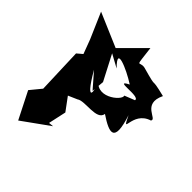

<svg xmlns="http://www.w3.org/2000/svg" viewBox="-230 -903 1117 1117"><g transform="rotate(45 329.0 -344.0)"><path d="M211 -230 266 -254C303 -282 430 -243 439 -307C537 -241 598 -225 541 -399C600 -276 536 -432 655 -469C680 -501 546 -499 604 -619C453 -656 575 -614 411 -660C359 -671 375 -608 355 -765L212 -622L2 -712L71 -553L104 -465L71 -437L81 -157L25 -89L109 77L276 -43L246 -40L270 -150ZM443 -462C457 -432 320 -320 264 -437C311 -360 321 -255 212 -444L293 -351L300 -430L219 -586L300 -542C201 -641 341 -581 420 -530C323 -481 517 -528 506 -487Z"/></g></svg>

Font: Asimov Silicon
Style: Regular
Weight: 400
Designer: Google
Version: Version 2.000980; 2014